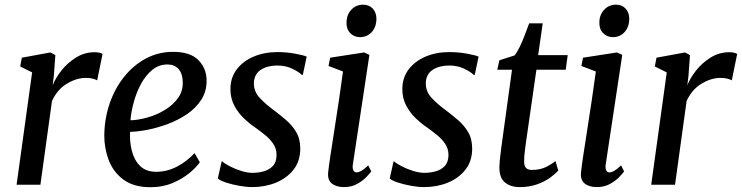

<svg xmlns="http://www.w3.org/2000/svg" viewBox="-20 -791 3176 822"><path d="M205.5 -425.5Q217 -456 242.8 -488.8Q268.5 -521.5 305.2 -544.5Q342 -567.5 386 -567.5Q395.5 -567.5 404.8 -565.5Q414 -563.5 419 -560L396 -447Q390.5 -450.5 378.2 -454Q366 -457.5 347 -457.5Q308 -457.5 266.8 -433Q225.5 -408.5 202.5 -358.5L153 0H51L117.5 -481L66.5 -506.5L73.5 -544L196 -566.5L217 -555L210.5 -465.5Z M835.5 -96.5Q822 -76 792 -51Q762 -26 719.5 -7.8Q677 10.5 625 10.5Q552 10.5 508.2 -22.2Q464.5 -55 445.2 -106.2Q426 -157.5 426.5 -213Q427.5 -285 450 -349.5Q472.5 -414 512.2 -463.2Q552 -512.5 605.2 -540.8Q658.5 -569 721 -569Q794.5 -569 829.2 -533.8Q864 -498.5 864.5 -447Q865 -400 841.8 -364Q818.5 -328 780.5 -302.2Q742.5 -276.5 698 -260Q653.5 -243.5 611 -235.2Q568.5 -227 537 -226.5Q534.5 -184.5 544.5 -145Q554.5 -105.5 579.8 -80.5Q605 -55.5 648.5 -55.5Q694.5 -55.5 736.8 -77.2Q779 -99 813 -135.5ZM697 -515Q660.5 -515 632.2 -492Q604 -469 584.2 -432.8Q564.5 -396.5 553 -354.8Q541.5 -313 538.5 -276Q572.5 -277 611.5 -288Q650.5 -299 685 -319.8Q719.5 -340.5 741.2 -370Q763 -399.5 762.5 -437.5Q762 -476 744.5 -495.5Q727 -515 697 -515Z M1276.5 -470.5H1272Q1262 -481.5 1233 -496Q1204 -510.5 1167.5 -510.5Q1125.5 -510.5 1097.5 -492.8Q1069.5 -475 1067 -438.5Q1065.5 -400 1092 -371.8Q1118.5 -343.5 1154 -318Q1179 -299 1204.8 -277Q1230.5 -255 1248 -225.8Q1265.5 -196.5 1265.5 -155Q1265.5 -101.5 1236.8 -64.8Q1208 -28 1161.2 -9Q1114.5 10 1059.5 10Q1035.5 10 1004.5 4.5Q973.5 -1 947.5 -9.5Q921.5 -18 912.5 -27L929 -100H931.5Q942.5 -90 965 -78.5Q987.5 -67 1013.5 -59Q1039.5 -51 1061 -51Q1085.5 -51 1109.2 -57.5Q1133 -64 1148.5 -80.8Q1164 -97.5 1164 -128Q1164 -154 1150 -175Q1136 -196 1114.2 -213.5Q1092.5 -231 1070 -247Q1049.5 -260.5 1025.5 -283Q1001.5 -305.5 984 -337.2Q966.5 -369 966.5 -409.5Q966.5 -458 993.2 -493.5Q1020 -529 1065.5 -548.5Q1111 -568 1167.5 -568Q1207 -568 1243.8 -561.2Q1280.5 -554.5 1293 -548.5Z M1453 10Q1419.5 10 1400.5 -5.5Q1381.5 -21 1385 -53.5Q1387.5 -78.5 1394.8 -126.2Q1402 -174 1411.5 -234.5Q1421 -295 1430.8 -360Q1440.5 -425 1448.5 -485L1386.5 -508.5L1393.5 -544L1539 -566.5L1561.5 -556L1491 -89Q1488 -71 1492.8 -62Q1497.5 -53 1506 -53Q1516 -53 1527.5 -59.8Q1539 -66.5 1556.5 -83L1569.5 -57Q1564.5 -50 1549.2 -33.8Q1534 -17.5 1509.5 -3.8Q1485 10 1453 10ZM1521.5 -632Q1496 -632 1479.2 -649.5Q1462.5 -667 1463.5 -695.5Q1464 -728 1484.2 -749.5Q1504.5 -771 1534.5 -771Q1560.5 -771 1576 -754Q1591.5 -737 1591.5 -711Q1591.5 -676 1571.8 -654Q1552 -632 1521.5 -632Z M2012.5 -470.5H2008Q1998 -481.5 1969 -496Q1940 -510.5 1903.5 -510.5Q1861.5 -510.5 1833.5 -492.8Q1805.5 -475 1803 -438.5Q1801.5 -400 1828 -371.8Q1854.5 -343.5 1890 -318Q1915 -299 1940.8 -277Q1966.5 -255 1984 -225.8Q2001.5 -196.5 2001.5 -155Q2001.5 -101.5 1972.8 -64.8Q1944 -28 1897.2 -9Q1850.5 10 1795.5 10Q1771.5 10 1740.5 4.5Q1709.5 -1 1683.5 -9.5Q1657.5 -18 1648.5 -27L1665 -100H1667.5Q1678.5 -90 1701 -78.5Q1723.5 -67 1749.5 -59Q1775.5 -51 1797 -51Q1821.5 -51 1845.2 -57.5Q1869 -64 1884.5 -80.8Q1900 -97.5 1900 -128Q1900 -154 1886 -175Q1872 -196 1850.2 -213.5Q1828.5 -231 1806 -247Q1785.5 -260.5 1761.5 -283Q1737.5 -305.5 1720 -337.2Q1702.5 -369 1702.5 -409.5Q1702.5 -458 1729.2 -493.5Q1756 -529 1801.5 -548.5Q1847 -568 1903.5 -568Q1943 -568 1979.8 -561.2Q2016.5 -554.5 2029 -548.5Z M2231 -176Q2227.5 -151 2225.8 -134.2Q2224 -117.5 2224 -97.5Q2224 -63.5 2256.5 -63.5Q2292.5 -63.5 2317.5 -76Q2342.5 -88.5 2358 -101.5L2370 -61Q2358 -47 2335.5 -30.5Q2313 -14 2280 -2Q2247 10 2204.5 10Q2166.5 10 2142.2 -9.5Q2118 -29 2118 -74Q2118 -84.5 2119.5 -102.5Q2121 -120.5 2125.5 -154.5L2172 -492.5H2109L2118 -533L2182.5 -553.5Q2193 -565.5 2204.8 -589.8Q2216.5 -614 2227 -641.5Q2237.5 -669 2245.5 -691H2303.5L2284 -555H2410.5L2402 -492.5H2276.5Z M2535.5 10Q2502 10 2483 -5.5Q2464 -21 2467.5 -53.5Q2470 -78.5 2477.2 -126.2Q2484.5 -174 2494 -234.5Q2503.5 -295 2513.2 -360Q2523 -425 2531 -485L2469 -508.5L2476 -544L2621.5 -566.5L2644 -556L2573.5 -89Q2570.5 -71 2575.2 -62Q2580 -53 2588.5 -53Q2598.5 -53 2610 -59.8Q2621.5 -66.5 2639 -83L2652 -57Q2647 -50 2631.8 -33.8Q2616.5 -17.5 2592 -3.8Q2567.5 10 2535.5 10ZM2604 -632Q2578.5 -632 2561.8 -649.5Q2545 -667 2546 -695.5Q2546.5 -728 2566.8 -749.5Q2587 -771 2617 -771Q2643 -771 2658.5 -754Q2674 -737 2674 -711Q2674 -676 2654.2 -654Q2634.5 -632 2604 -632Z M2922.5 -425.5Q2934 -456 2959.8 -488.8Q2985.5 -521.5 3022.2 -544.5Q3059 -567.5 3103 -567.5Q3112.5 -567.5 3121.8 -565.5Q3131 -563.5 3136 -560L3113 -447Q3107.5 -450.5 3095.2 -454Q3083 -457.5 3064 -457.5Q3025 -457.5 2983.8 -433Q2942.5 -408.5 2919.5 -358.5L2870 0H2768L2834.5 -481L2783.5 -506.5L2790.5 -544L2913 -566.5L2934 -555L2927.5 -465.5Z"/></svg>

Font: Merriweather
Style: Italic
Weight: 400
Italic angle: -7.8°
Designer: Eben Sorkin
Foundry: Eben Sorkin
Version: Version 2.100